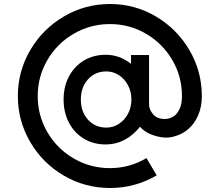

<svg xmlns="http://www.w3.org/2000/svg" viewBox="-20 -830 1095 957"><path d="M635 -334Q635 -373 618 -405Q601 -437 572.5 -455.5Q544 -474 510 -474Q454 -474 418.5 -434.5Q383 -395 383 -334Q383 -273 418.5 -233.5Q454 -194 510 -194Q544 -194 572.5 -212.5Q601 -231 618 -263Q635 -295 635 -334ZM986 -351Q986 -297 967.5 -255Q949 -213 920 -188Q897 -167 865.5 -155.5Q834 -144 811 -144Q777 -144 739.5 -157.5Q702 -171 678 -198Q606 -110 507 -110Q446 -110 398.5 -138.5Q351 -167 324 -218Q297 -269 297 -334Q297 -399 324 -449.5Q351 -500 398.5 -528.5Q446 -557 507 -557Q576 -557 633 -512V-556H723V-310Q723 -284 743 -260.5Q763 -237 801 -237Q827 -237 850 -253Q865 -265 876 -289Q887 -313 887 -351Q887 -449 838.5 -531.5Q790 -614 707.5 -662Q625 -710 528 -710Q430 -710 347 -661.5Q264 -613 216 -530.5Q168 -448 168 -351Q168 -254 216 -171.5Q264 -89 347 -40.5Q430 8 528 8Q626 8 710 -42L761 44Q654 107 528 107Q404 107 298.5 45.5Q193 -16 131 -121.5Q69 -227 69 -351Q69 -475 131 -580.5Q193 -686 298.5 -748Q404 -810 528 -810Q652 -810 757 -748Q862 -686 924 -580.5Q986 -475 986 -351Z"/></svg>

Font: SUITE
Style: Bold
Weight: 700
Designer: Sun
Foundry: Sun
Version: Version 2.040